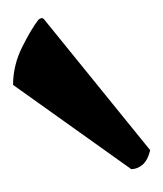

<svg xmlns="http://www.w3.org/2000/svg" viewBox="2 -764 250 294"><g transform="rotate(-90 127.0 -617.0)"><path d="M144 -722Q174 -722 202 -708Q230 -694 244 -683Q248 -678 245 -675L44 -512Q28 -516 21.5 -524Q15 -532 15 -541Z"/></g></svg>

Font: Lusitana
Style: Bold Italic
Weight: 700
Designer: Ana Paula Megda
Foundry: Ana Paula Megda
Version: Version 1.000; ttfautohint (v1.1) -l 8 -r 50 -G 200 -x 14 -D